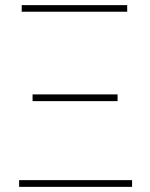

<svg xmlns="http://www.w3.org/2000/svg" viewBox="-20 -731 587 751"><path d="M54.7 0C54.7 0 496.6 0 496.6 0C496.6 0 496.6 -26.4 496.6 -26.4C496.6 -26.4 54.7 -26.4 54.7 -26.4C54.7 -26.4 54.7 0 54.7 0ZM107.4 -335.4C107.4 -335.4 439.9 -335.4 439.9 -335.4C439.9 -335.4 439.9 -361.8 439.9 -361.8C439.9 -361.8 107.4 -361.8 107.4 -361.8C107.4 -361.8 107.4 -335.4 107.4 -335.4ZM64.9 -685.1C64.9 -685.1 477.5 -685.1 477.5 -685.1C477.5 -685.1 477.5 -710.9 477.5 -710.9C477.5 -710.9 64.9 -710.9 64.9 -710.9C64.9 -710.9 64.9 -685.1 64.9 -685.1Z"/></svg>

Font: WOX
Style: Regular
Weight: 500
Designer: Google
Foundry: ""
Version: ""